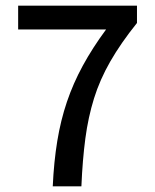

<svg xmlns="http://www.w3.org/2000/svg" viewBox="-20 -657 545 677"><path d="M166 0Q170 -87 182 -160Q194 -233 216 -298Q238 -363 272 -425.5Q306 -488 354 -553H44V-637H463V-576Q406 -505 369 -440.5Q332 -376 311.5 -310Q291 -244 281 -169Q271 -94 267 0Z"/></svg>

Font: Source Sans 3 ExtraLight Medium
Style: Regular
Weight: 500
Version: Version 3.052;hotconv 1.1.0;makeotfexe 2.6.0